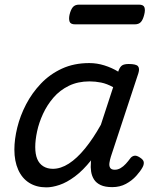

<svg xmlns="http://www.w3.org/2000/svg" viewBox="-20 -791 663 828"><path d="M180 17Q137 17 106 -2.5Q75 -22 58.5 -59Q42 -96 42 -146Q42 -190 54.5 -241Q67 -292 92.5 -341Q118 -390 156.5 -430.5Q195 -471 247 -495Q299 -519 365 -519Q398 -519 430 -509Q462 -499 490 -482L491 -486Q498 -504 507.5 -509.5Q517 -515 535 -515Q567 -515 575 -505.5Q583 -496 577 -476L458 -115Q454 -102 452 -89Q450 -76 455 -67.5Q460 -59 475 -59Q488 -59 500 -66Q512 -73 522.5 -84.5Q533 -96 541 -107Q547 -116 557.5 -119Q568 -122 583 -112Q599 -102 600 -91.5Q601 -81 595 -70Q586 -53 567.5 -32.5Q549 -12 523 2Q497 16 464 16Q433 16 414 7Q395 -2 385.5 -17Q376 -32 373 -51Q370 -70 372 -90Q372 -93 372 -95.5Q372 -98 373 -100Q338 -56 303 -30Q268 -4 236.5 6.5Q205 17 180 17ZM132 -157Q132 -126 140.5 -105.5Q149 -85 166.5 -74Q184 -63 208 -63Q242 -63 277 -85.5Q312 -108 347 -151Q382 -194 415 -253L468 -415Q441 -430 416 -435Q391 -440 366 -440Q316 -440 277 -421Q238 -402 210.5 -370Q183 -338 165.5 -300Q148 -262 140 -224.5Q132 -187 132 -157ZM304 -686Q284 -686 280 -698Q276 -710 280 -728Q285 -749 294 -760Q303 -771 321 -771H579Q599 -771 603 -759Q607 -747 602 -728Q597 -707 588 -696.5Q579 -686 561 -686Z"/></svg>

Font: Playwrite DK Loopet
Style: Regular
Weight: 400
Designer: Veronika Burian, José Scaglione
Foundry: TypeTogether
Version: Version 1.002